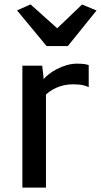

<svg xmlns="http://www.w3.org/2000/svg" viewBox="-20 -855 460 875"><path d="M192.4 -645H289.1L419.9 -807.1L354 -834.5L240.7 -726.1L119.1 -835L57.6 -807.6ZM82 0H189.5V-424.3C213.9 -446.8 256.3 -470.7 311 -470.7C356.9 -470.7 374.5 -462.9 384.3 -457.5V-558.1C374.5 -562.5 356.4 -564.9 330.1 -564.9C267.1 -564.9 199.7 -522 179.2 -494.1L172.4 -555.7H82Z"/></svg>

Font: Merriweather Sans
Style: Regular
Weight: 400
Designer: Eben Sorkin ( eben@eyebytes.com )
Foundry: Eben Sorkin
Version: Version 1.003